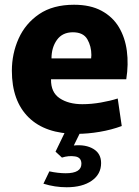

<svg xmlns="http://www.w3.org/2000/svg" viewBox="-20 -552 587 809"><path d="M304 12Q171 12 100.5 -57.5Q30 -127 30 -254Q30 -326 58.5 -389.5Q87 -453 145 -492.5Q203 -532 292 -532Q361 -532 408 -506.5Q455 -481 481 -437.5Q507 -394 514.5 -337.5Q522 -281 512 -218H195Q194 -163 231.5 -138Q269 -113 327 -113Q365 -113 405 -120Q445 -127 476 -137L493 -21Q450 -5 400 3.5Q350 12 304 12ZM287 -416Q243 -416 220 -384Q197 -352 197 -306H364Q364 -310 364.5 -313.5Q365 -317 365 -320Q365 -357 348 -386.5Q331 -416 287 -416ZM261 237Q211 237 163 222L188 170Q206 174 224 176Q242 178 257 178Q323 178 323 138Q323 111 296 107Q269 103 241 112L214 87L256 0H321L291 61Q341 56 373.5 75.5Q406 95 406 135Q406 182 366.5 209.5Q327 237 261 237Z"/></svg>

Font: Murecho
Style: Bold
Weight: 700
Designer: Neil Summerour
Foundry: Positype
Version: Version 1.010; ttfautohint (v1.8.3)